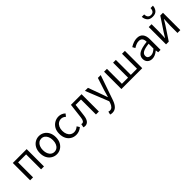

<svg xmlns="http://www.w3.org/2000/svg" viewBox="318 -2416 4255 4255"><g transform="rotate(-45 2445.5 -289.0)"><path d="M92 -543H526V0H435V-469H184V0H92Z M797 -21Q738 -55 704 -119Q670 -183 670 -271Q670 -361 705 -426Q739 -488 796.5 -522.5Q854 -557 921 -557Q989 -557 1046.5 -523Q1104 -489 1138 -424Q1172 -359 1172 -271Q1172 -182 1137 -118Q1102 -55 1045.5 -21Q989 13 921 13Q855 13 797 -21ZM1079 -271Q1079 -333 1059 -380.5Q1039 -428 1003.5 -454Q968 -480 921 -480Q875 -480 839.5 -454.5Q804 -429 784 -381.5Q764 -334 764 -271Q764 -208 784 -161Q804 -114 839.5 -88.5Q875 -63 921 -63Q968 -63 1004 -89.5Q1040 -116 1059.5 -163Q1079 -210 1079 -271Z M1401 -21Q1342 -55 1309 -119Q1276 -183 1276 -271Q1276 -362 1312 -426Q1348 -488 1407.5 -522.5Q1467 -557 1537 -557Q1627 -557 1695 -493L1649 -433Q1597 -480 1541 -480Q1492 -480 1453.5 -454.5Q1415 -429 1392.5 -381.5Q1370 -334 1370 -271Q1370 -210 1391 -162.5Q1412 -115 1450.5 -89Q1489 -63 1538 -63Q1605 -63 1666 -117L1706 -55Q1669 -22 1623.5 -4.5Q1578 13 1530 13Q1457 13 1401 -21Z M1757 5 1774 -79 1786 -77Q1794 -75 1799 -75Q1859 -75 1872 -190L1893 -368L1914 -543H2247V0H2155V-469H1986Q1973 -360 1969 -319Q1956 -211 1950 -167Q1926 13 1807 13Q1783 13 1757 5Z M2376 223 2394 150Q2419 159 2436 159Q2518 159 2558 42L2570 1L2352 -543H2447L2557 -242Q2572 -202 2584 -166L2611 -88H2616L2639 -166L2660 -242L2758 -543H2847L2643 46Q2611 136 2562.5 185Q2514 234 2440 234Q2403 234 2376 223Z M2952 -543H3042V-74H3235V-543H3322V-74H3515V-543H3605V0H2952Z M3756 -141Q3756 -230 3835 -277.5Q3914 -325 4089 -344Q4089 -481 3977 -481Q3934 -481 3894.5 -465Q3855 -449 3814 -423L3779 -486Q3890 -557 3992 -557Q4086 -557 4133 -498.5Q4180 -440 4180 -334V0H4105L4097 -65H4094Q4001 13 3914 13Q3843 13 3799.5 -28Q3756 -69 3756 -141ZM4089 -132V-283Q3960 -269 3902 -236.5Q3844 -204 3844 -147Q3844 -102 3870.5 -81.5Q3897 -61 3940 -61Q3978 -61 4013.5 -78.5Q4049 -96 4089 -132Z M4352 -543H4441V-316Q4441 -279 4438 -223Q4435 -167 4434 -147L4432 -116H4436L4508 -232L4714 -543H4799V0H4710V-227Q4710 -276 4714 -323L4720 -428H4715Q4666 -347 4643 -311L4437 0H4352ZM4403 -812H4478Q4481 -695 4579 -695Q4674 -695 4678 -812H4753Q4749 -738 4707.5 -689Q4666 -640 4579 -640Q4490 -640 4448.5 -689.5Q4407 -739 4403 -812Z"/></g></svg>

Font: Merged Yaku Han JP
Style: Regular
Weight: 400
Designer: Ryoko NISHIZUKA 西塚涼子 (kana, bopomofo & ideographs); Paul D. Hunt (Latin, Greek & Cyrillic); Sandoll Communications 산돌커뮤니
Foundry: Adobe
Version: Version 2.004